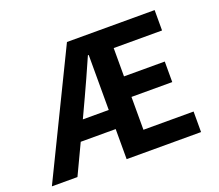

<svg xmlns="http://www.w3.org/2000/svg" viewBox="-122 -914 1244 1089"><g transform="rotate(-20 500.0 -370.0)"><path d="M311.5 -296.9H467.8V-628.9H462.9Q405.3 -498 364.3 -410.2ZM614.3 -124H917V0H467.8V-181.6H256.8L170.9 0H16.6L377 -740.2H906.2V-617.2H614.3V-446.3H860.4V-322.3H614.3Z"/></g></svg>

Font: Gen Shin Gothic Monospace Bold
Style: Bold
Weight: 700
Designer: [Source Han Sans]
Ryoko NISHIZUKA  (kana & ideographs); Paul D. Hunt (Latin, Greek & Cyrillic); Wenlong ZHANG  (bopomofo
Version: Version 1.002.20150607